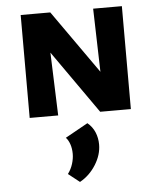

<svg xmlns="http://www.w3.org/2000/svg" viewBox="-55 -520 719 879"><g transform="rotate(-5 305.0 -80.5)"><path d="M73 0V-473H187L204 0ZM455 0H397L128 -383V-473H209L448 -134ZM538 -473V0H419L406 -473ZM277 312 225 271Q240 251 247.5 227Q255 203 255 181Q255 156 248 136Q241 116 230 105L334 47Q357 66 368 92.5Q379 119 379 149Q379 196 350.5 241.5Q322 287 277 312Z"/></g></svg>

Font: Ysabeau SC ExtraBold
Style: Regular
Weight: 800
Designer: Christian Thalmann (Catharsis Fonts)
Version: Version 2.001;gftools[0.9.30]; featfreeze: smcp